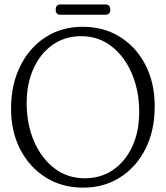

<svg xmlns="http://www.w3.org/2000/svg" viewBox="-20 -829 745 860"><path d="M350 -709Q445.5 -709 518.2 -663.2Q591 -617.5 632 -537.2Q673 -457 673 -353Q673 -245 632 -163Q591 -81 518.5 -34.8Q446 11.5 351.5 11.5Q258 11.5 185.2 -34Q112.5 -79.5 71 -159.2Q29.5 -239 29.5 -343Q29.5 -450.5 70.8 -533.2Q112 -616 184.2 -662.5Q256.5 -709 350 -709ZM603.5 -327.5Q603.5 -421.5 571 -498.5Q538.5 -575.5 480 -621.2Q421.5 -667 343.5 -667Q271.5 -667 216.5 -628.8Q161.5 -590.5 130.5 -522.8Q99.5 -455 99.5 -366.5Q99.5 -273.5 132 -197.2Q164.5 -121 223 -75.8Q281.5 -30.5 360 -30.5Q432 -30.5 486.8 -68.2Q541.5 -106 572.5 -172.8Q603.5 -239.5 603.5 -327.5ZM229.5 -785.5Q229.5 -809 250.5 -809H452.5Q474 -809 474 -786Q474 -763 452.5 -763H250.5Q229.5 -763 229.5 -785.5Z"/></svg>

Font: Fraunces 144pt S100 Light
Style: Regular
Weight: 300
Version: Version 1.000; ttfautohint (v1.8.3)